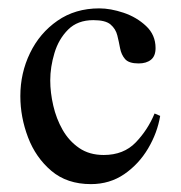

<svg xmlns="http://www.w3.org/2000/svg" viewBox="-20 -437 442 470"><path d="M358.4 -159.2 372.1 -153.3Q365.2 -111.8 342.5 -73.5Q319.8 -35.2 284.2 -10.7Q248.5 13.7 202.6 13.7Q144 13.7 105.7 -18.8Q67.4 -51.3 48.6 -100.8Q29.8 -150.4 29.8 -201.7Q29.8 -258.3 53.5 -307.1Q77.1 -356 120.6 -386.2Q164.1 -416.5 223.1 -416.5Q250.5 -416.5 282.5 -405.8Q314.5 -395 337.6 -373.3Q360.8 -351.6 360.8 -319.3Q360.8 -299.8 349.6 -290.8Q338.4 -281.7 319.3 -281.7Q295.4 -281.7 286.1 -292.5Q276.9 -303.2 273.9 -319.1Q271 -335 267.1 -350.6Q263.2 -366.2 250.7 -377Q238.3 -387.7 208.5 -387.7Q169.9 -387.7 146.7 -364.5Q123.5 -341.3 113.3 -307.1Q103 -272.9 103 -240.2Q103 -210.4 110.4 -178.5Q117.7 -146.5 133.3 -119.1Q148.9 -91.8 173.8 -74.7Q198.7 -57.6 233.9 -57.6Q282.7 -57.6 312.3 -88.4Q341.8 -119.1 358.4 -159.2Z"/></svg>

Font: Rohingya Solluk
Style: Regular
Weight: 400
Designer: SIL International
Foundry: SIL International
Version: Version 1.001